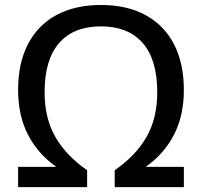

<svg xmlns="http://www.w3.org/2000/svg" viewBox="-20 -770 830 790"><path d="M54.5 0V-83.5H211.5Q135.5 -137 95 -216Q54.5 -295 54.5 -399.5Q54.5 -510 95 -588.2Q135.5 -666.5 212 -708Q288.5 -749.5 395.5 -749.5Q502.5 -749.5 578.8 -708Q655 -666.5 695.8 -588.2Q736.5 -510 736.5 -399.5Q736.5 -295 696 -216Q655.5 -137 579.5 -83.5H736.5V0H452V-69.5Q540 -130.5 583.5 -207.5Q627 -284.5 627 -390.5Q627 -524.5 567.2 -593Q507.5 -661.5 395.5 -661.5Q283 -661.5 223.2 -593Q163.5 -524.5 163.5 -390.5Q163.5 -284.5 207.2 -207.5Q251 -130.5 338.5 -69.5V0Z"/></svg>

Font: Encode Sans Semi Expanded Medium
Style: Regular
Weight: 500
Width: 6
Designer: Multiple Designers
Foundry: Impallari Type
Version: Version 3.000; ttfautohint (v1.8.3) -l 8 -r 50 -G 200 -x 14 